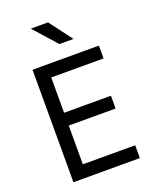

<svg xmlns="http://www.w3.org/2000/svg" viewBox="-171 -1055 942 1155"><g transform="rotate(-20 300.0 -478.0)"><path d="M95 0V-720H520V-638H185V-412H485V-330H185V-82H520V0ZM170 -956H280L390 -810H300Z"/></g></svg>

Font: JetBrainsMono NF
Style: Regular
Weight: 400
Monospace: yes
Designer: Philipp Nurullin, Konstantin Bulenkov
Foundry: JetBrains
Version: Version 1.0.2; ttfautohint (v1.8.3)